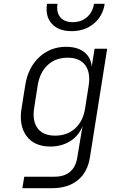

<svg xmlns="http://www.w3.org/2000/svg" viewBox="-20 -805 640 1005"><path d="M97 180 107 120H264Q369 120 385 17L394 -38L412 -145Q393 -95 348 -66.5Q303 -38 243 -38Q160 -38 119 -93Q78 -148 93 -239L112 -358Q126 -450 184.5 -505Q243 -560 326 -560Q385 -560 420.5 -532.5Q456 -505 460 -456L475 -550H541L451 17Q439 96 387.5 138Q336 180 253 180ZM269 -95Q332 -95 374 -133.5Q416 -172 426 -241L444 -356Q455 -425 426 -464Q397 -503 334 -503Q271 -503 229.5 -464.5Q188 -426 177 -356L159 -241Q148 -172 177 -133.5Q206 -95 269 -95ZM355 -642Q286 -642 251 -681Q216 -720 226 -785H281Q274 -741 295.5 -715Q317 -689 361 -689Q405 -689 435 -715Q465 -741 472 -785H528Q518 -720 470.5 -681Q423 -642 355 -642Z"/></svg>

Font: NKDuy Mono ExtraLight
Style: Italic
Weight: 200
Italic angle: -9°
Monospace: yes
Designer: NKDuy
Foundry: NKDuy
Version: Version 2.251; ttfautohint (v1.8.4.7-5d5b)